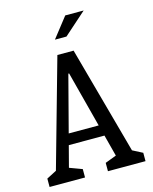

<svg xmlns="http://www.w3.org/2000/svg" viewBox="-136 -1029 891 1117"><g transform="rotate(-15 310.0 -470.0)"><path d="M21 -50.5 100.7 -91.7 71.2 -47 263.5 -730H361.2L547.5 -51.3L519.3 -92.2L599 -51V-0.7H372.7V-51L466.3 -86.5L447.2 -51.3L301.7 -608.5H297L150.3 -47L139.3 -85.8L234.5 -50.5V0H21ZM168 -272H449.2V-206.2H168ZM478.2 -940.5H367.3L272.8 -819.8H342.3Z"/></g></svg>

Font: Monaspace Xenon Var
Style: Regular
Weight: 400
Designer: Riley Cran and the Lettermatic Team
Version: Version 1.000 (Monaspace Xenon Var)